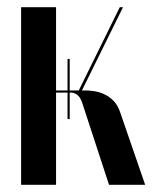

<svg xmlns="http://www.w3.org/2000/svg" viewBox="-20 -515 424 535"><path d="M283.8 0H384.5L315.2 -201Q309 -220.5 297.5 -232.8Q286 -245 271.9 -251.8Q257.8 -258.5 243.6 -260.8Q229.5 -263 217.8 -263H114.2V-257H179.5Q188.8 -256.2 197.1 -249.1Q205.5 -242 211.5 -221ZM203 -252.2 322.8 -495H313.8L195.8 -255.5ZM136.2 -495H38.8V0H136.2ZM168.2 -183.2H174.2V-350.8H168.2Z"/></svg>

Font: Moniqa Black
Style: Regular
Weight: 900
Designer: Rajesh Rajput
Foundry: Rajesh Rajput
Version: Version 1.000